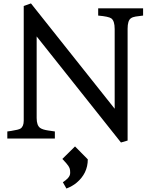

<svg xmlns="http://www.w3.org/2000/svg" viewBox="-20 -795 872 1102"><path d="M22 -40.5 43.9 -43.5Q87.4 -50.3 97.7 -57.1Q116.2 -69.3 116.2 -102.5V-760.7L157.7 -775.4L638.2 -170.9V-628.4Q638.2 -675.3 618.7 -689.5Q604 -700.2 543.5 -705.6V-747.1H801.3V-705.6Q775.4 -702.6 758.3 -700Q741.2 -697.3 731 -689.9Q712.4 -676.8 712.4 -629.9V11.7L674.3 22.9L190.4 -585.9V-117.7Q190.4 -75.7 210 -61Q224.1 -50.8 256.3 -46.1Q288.6 -41.5 294.9 -40.5V0H22ZM410.6 45.4 483.9 119.6Q483.9 200.2 418.9 254.4Q395.5 273.9 361.3 287.1L340.8 251Q357.9 240.2 370.4 226.6Q382.8 212.9 382.8 197.3Q382.8 181.6 380.4 173.8Q377.9 166 372.6 157.7Q363.8 144 337.9 117.2Z"/></svg>

Font: Metamorphous
Style: Regular
Weight: 400
Designer: James Grieshaber
Foundry: James Grieshaber
Version: Version 1.001